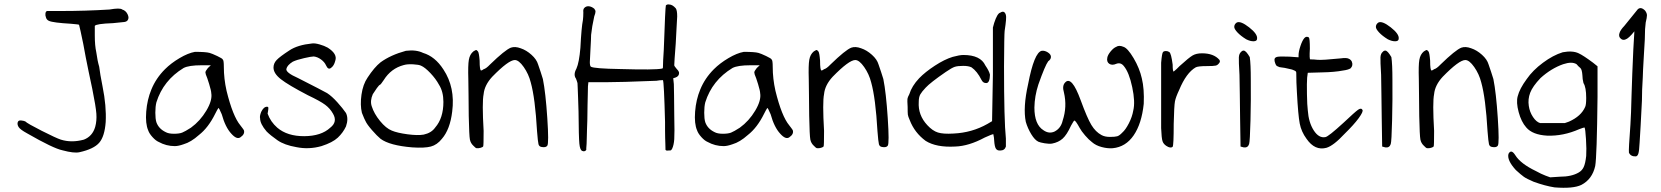

<svg xmlns="http://www.w3.org/2000/svg" viewBox="-20 -687 7744 895"><path d="M490.2 -642.6Q540 -651.4 549.8 -642.6Q566.4 -637.7 574.7 -620.6Q583 -603.5 575.2 -592.8Q570.3 -585.9 559.6 -584.5Q548.8 -583 506.8 -579.1Q427.7 -576.2 421.9 -566.4V-521.5Q421.9 -474.6 428.7 -444.3Q434.6 -401.4 442.4 -376Q446.3 -342.8 458 -284.2Q476.6 -192.4 472.7 -118.2Q467.8 -50.8 442.4 -21.5Q417 7.8 350.6 22.5Q325.2 28.3 271.5 13.7Q228.5 4.9 106.4 -65.4Q74.2 -83 66.9 -94.7Q59.6 -106.4 62.5 -116.7Q65.4 -127 78.6 -125.5Q91.8 -124 97.7 -121.1Q107.4 -111.3 174.8 -77.1Q242.2 -43 263.7 -36.1Q313.5 -20.5 371.1 -36.1Q411.1 -51.8 423.8 -95.7Q431.6 -124 429.2 -157.2Q426.8 -190.4 410.2 -272.5Q404.3 -297.9 393.1 -353.5Q381.8 -409.2 379.9 -418.9Q375 -447.3 368.2 -481.9Q361.3 -516.6 355.5 -542Q349.6 -567.4 348.6 -571.3Q348.6 -573.2 311.5 -576.2Q226.6 -581.1 208 -589.8Q197.3 -594.7 194.3 -605.5Q190.4 -615.2 191.9 -625Q193.4 -634.8 200.2 -635.7H263.7Q377.9 -635.7 490.2 -642.6Z M888.7 -445.3Q939.5 -445.3 957 -440.4Q967.8 -437.5 992.7 -425.8Q1017.6 -414.1 1018.6 -409.2Q1023.4 -406.2 1023.4 -375Q1023.4 -320.3 1036.1 -263.7Q1065.4 -144.5 1100.6 -102.5Q1103.5 -98.6 1109.9 -90.3Q1116.2 -82 1117.2 -79.1Q1122.1 -61.5 1100.6 -46.9Q1084 -35.2 1058.6 -63.5Q1030.3 -93.8 1013.7 -154.3Q1001 -184.6 998 -183.6Q991.2 -172.9 983.4 -157.2Q951.2 -91.8 907.2 -57.6Q870.1 -24.4 835.9 -14.6Q811.5 -5.9 794.9 -5.9Q754.9 -5.9 719.7 -25.4Q706.1 -31.2 690.9 -47.9Q675.8 -64.5 670.9 -79.1Q657.2 -110.4 661.6 -166.5Q666 -222.7 685.5 -269.5Q707 -322.3 749 -364.3Q777.3 -392.6 816.9 -416Q856.4 -439.5 888.7 -445.3ZM949.2 -370.1 962.9 -382.8H919.9Q860.4 -382.8 835.9 -370.1Q741.2 -312.5 709 -210Q704.1 -190.4 704.1 -161.6Q704.1 -132.8 709 -117.2Q719.7 -86.9 752 -71.3Q765.6 -63.5 791 -63.5Q815.4 -63.5 829.1 -68.8Q842.8 -74.2 870.1 -91.8Q913.1 -123 941.9 -171.4Q970.7 -219.7 964.8 -252.9Q964.8 -262.7 955.1 -294.9Q945.3 -327.1 939.5 -339.8L937.5 -349.6Q937.5 -355.5 949.2 -370.1Z M1434.6 -484.4Q1447.3 -486.3 1469.7 -480Q1492.2 -473.6 1507.8 -464.8Q1553.7 -435.5 1543 -404.3Q1537.1 -379.9 1522.5 -370.1Q1509.8 -360.4 1500 -381.8Q1493.2 -397.5 1476.6 -409.7Q1460 -421.9 1442.4 -423.8Q1431.6 -423.8 1397.5 -416Q1363.3 -408.2 1344.7 -399.4Q1318.4 -382.8 1314.9 -365.7Q1311.5 -348.6 1369.1 -323.2Q1484.4 -264.6 1504.9 -252.9Q1527.3 -238.3 1552.7 -210Q1578.1 -181.6 1592.8 -160.2Q1605.5 -133.8 1592.8 -97.7Q1579.1 -68.4 1554.7 -45.4Q1530.3 -22.5 1478.5 -5.9Q1419.9 10.7 1362.3 -1Q1305.7 -10.7 1273.4 -33.2Q1241.2 -55.7 1222.7 -74.2Q1192.4 -109.4 1192.4 -135.7Q1189.5 -144.5 1197.3 -165Q1209 -189.5 1224.6 -189.5Q1230.5 -189.5 1231 -184.1Q1231.4 -178.7 1227.5 -157.2Q1241.2 -119.1 1272.5 -91.8Q1319.3 -51.8 1398.4 -52.2Q1477.5 -52.7 1519.5 -91.8Q1554.7 -119.1 1532.2 -157.2Q1518.6 -181.6 1495.6 -198.7Q1472.7 -215.8 1415 -243.2Q1323.2 -291 1289.1 -317.9Q1254.9 -344.7 1254.9 -372.1Q1254.9 -391.6 1269.5 -407.2Q1284.2 -422.9 1329.1 -452.1Q1367.2 -477.5 1434.6 -484.4Z M1872.1 -450.2Q1919.9 -456.1 1952.1 -440.4Q2007.8 -423.8 2046.9 -363.3Q2102.5 -279.3 2087.9 -167Q2078.1 -84 2040 -40Q2017.6 -11.7 1988.3 -3.9Q1959 3.9 1901.4 0Q1795.9 -8.8 1753.9 -40Q1737.3 -53.7 1713.9 -80.6Q1690.4 -107.4 1683.6 -123Q1679.7 -128.9 1667 -161.1Q1658.2 -197.3 1665 -245.6Q1671.9 -293.9 1693.4 -325.2Q1724.6 -373 1753.9 -396.5Q1800.8 -430.7 1872.1 -450.2ZM1942.4 -380.9Q1932.6 -385.7 1905.8 -387.2Q1878.9 -388.7 1862.3 -383.8Q1802.7 -368.2 1768.6 -313.5Q1753.9 -292 1752 -292Q1748 -292 1736.8 -276.4Q1725.6 -260.7 1717.8 -248Q1704.1 -216.8 1712.9 -191.4Q1723.6 -157.2 1751.5 -123Q1779.3 -88.9 1806.6 -78.1Q1832 -67.4 1879.9 -61Q1927.7 -54.7 1955.1 -59.6Q1991.2 -67.4 2008.8 -92.8Q2046.9 -136.7 2046.9 -211.9Q2046.9 -259.8 2026.4 -292Q2011.7 -319.3 1986.3 -346.2Q1960.9 -373 1942.4 -380.9Z M2361.3 -464.8Q2380.9 -471.7 2407.2 -461.9Q2433.6 -453.1 2457.5 -431.6Q2481.4 -410.2 2488.3 -386.7Q2501 -350.6 2510.7 -318.4Q2523.4 -254.9 2531.2 -136.7Q2539.1 -18.6 2531.2 -7.8Q2524.4 2 2503.9 -2Q2493.2 -3.9 2490.2 -14.6Q2487.3 -25.4 2483.4 -75.2Q2474.6 -229.5 2454.1 -302.7Q2444.3 -341.8 2421.4 -374.5Q2398.4 -407.2 2379.9 -407.2Q2350.6 -407.2 2274.4 -329.1Q2238.3 -290 2234.4 -248Q2226.6 -210.9 2234.4 -77.1Q2234.4 -7.8 2232.4 -4.9Q2230.5 -1 2220.2 2Q2210 4.9 2202.1 3.9Q2197.3 3.9 2186.5 -7.8Q2173.8 -19.5 2170.4 -36.6Q2167 -53.7 2165 -146.5Q2165 -181.6 2164.1 -243.2Q2163.1 -304.7 2163.1 -318.4Q2161.1 -382.8 2165.5 -408.2Q2169.9 -433.6 2186.5 -447.3Q2197.3 -454.1 2199.7 -454.1Q2202.1 -454.1 2208 -447.3Q2212.9 -441.4 2215.8 -404.3Q2215.8 -358.4 2222.7 -358.4Q2226.6 -358.4 2234.4 -364.3Q2246.1 -367.2 2264.6 -386.7Q2334 -454.1 2361.3 -464.8Z M3084 -662.1Q3090.8 -668 3099.6 -666Q3114.3 -666 3129.9 -648.4Q3136.7 -639.6 3136.7 -610.4Q3136.7 -603.5 3133.8 -558.1Q3130.9 -512.7 3129.9 -484.4Q3123 -395.5 3123 -382.8Q3123 -378.9 3134.8 -365.2Q3145.5 -354.5 3145.5 -346.7Q3145.5 -331.1 3127.9 -325.2L3118.2 -322.3L3121.1 -294.9Q3121.1 -293.9 3122.1 -241.7Q3123 -189.5 3123 -151.4Q3125 -65.4 3123 -38.1Q3121.1 -10.7 3113.3 5.9Q3109.4 12.7 3107.4 13.7Q3105.5 14.6 3094.7 14.6Q3085 16.6 3082 10.7Q3082 9.8 3082 2.9Q3082 -3.9 3081.5 -16.6Q3081.1 -29.3 3080.6 -44.4Q3080.1 -59.6 3080.1 -79.1Q3080.1 -98.6 3080.1 -118.2Q3075.2 -304.7 3070.3 -313.5Q3056.6 -313.5 3040 -310.5Q2872.1 -303.7 2800.8 -303.7H2722.7L2720.7 -284.2Q2720.7 -281.2 2720.2 -257.3Q2719.7 -233.4 2718.8 -196.8Q2717.8 -160.2 2717.8 -127Q2716.8 -105.5 2716.3 -83.5Q2715.8 -61.5 2715.3 -45.4Q2714.8 -29.3 2714.4 -16.1Q2713.9 -2.9 2712.9 3.9V11.7Q2706.1 21.5 2694.3 16.6Q2683.6 12.7 2680.7 -17.1Q2677.7 -46.9 2676.8 -167Q2675.8 -197.3 2674.8 -229Q2673.8 -260.7 2672.9 -279.3Q2671.9 -297.9 2671.9 -299.8Q2671.9 -301.8 2668.9 -309.6Q2666 -317.4 2665 -320.3Q2651.4 -338.9 2667 -367.2Q2679.7 -395.5 2685.5 -463.9Q2690.4 -560.5 2697.3 -593.8Q2699.2 -609.4 2699.2 -629.9Q2697.3 -643.6 2704.1 -650.4Q2712.9 -659.2 2725.6 -657.7Q2738.3 -656.2 2750 -646.5Q2755.9 -639.6 2755.9 -632.8Q2755.9 -626 2750 -610.4Q2739.3 -562.5 2735.4 -524.4Q2735.4 -506.8 2732.4 -456.5Q2729.5 -406.2 2729.5 -397.5Q2729.5 -379.9 2734.4 -376Q2750 -367.2 2870.1 -365.2Q3033.2 -360.4 3065.4 -367.2Q3070.3 -367.2 3070.3 -374Q3070.3 -398.4 3074.2 -455.1Q3081.1 -655.3 3084 -662.1Z M3447.3 -445.3Q3498 -445.3 3515.6 -440.4Q3526.4 -437.5 3551.3 -425.8Q3576.2 -414.1 3577.1 -409.2Q3582 -406.2 3582 -375Q3582 -320.3 3594.7 -263.7Q3624 -144.5 3659.2 -102.5Q3662.1 -98.6 3668.5 -90.3Q3674.8 -82 3675.8 -79.1Q3680.7 -61.5 3659.2 -46.9Q3642.6 -35.2 3617.2 -63.5Q3588.9 -93.8 3572.3 -154.3Q3559.6 -184.6 3556.6 -183.6Q3549.8 -172.9 3542 -157.2Q3509.8 -91.8 3465.8 -57.6Q3428.7 -24.4 3394.5 -14.6Q3370.1 -5.9 3353.5 -5.9Q3313.5 -5.9 3278.3 -25.4Q3264.6 -31.2 3249.5 -47.9Q3234.4 -64.5 3229.5 -79.1Q3215.8 -110.4 3220.2 -166.5Q3224.6 -222.7 3244.1 -269.5Q3265.6 -322.3 3307.6 -364.3Q3335.9 -392.6 3375.5 -416Q3415 -439.5 3447.3 -445.3ZM3507.8 -370.1 3521.5 -382.8H3478.5Q3418.9 -382.8 3394.5 -370.1Q3299.8 -312.5 3267.6 -210Q3262.7 -190.4 3262.7 -161.6Q3262.7 -132.8 3267.6 -117.2Q3278.3 -86.9 3310.5 -71.3Q3324.2 -63.5 3349.6 -63.5Q3374 -63.5 3387.7 -68.8Q3401.4 -74.2 3428.7 -91.8Q3471.7 -123 3500.5 -171.4Q3529.3 -219.7 3523.4 -252.9Q3523.4 -262.7 3513.7 -294.9Q3503.9 -327.1 3498 -339.8L3496.1 -349.6Q3496.1 -355.5 3507.8 -370.1Z M3948.2 -464.8Q3967.8 -471.7 3994.1 -461.9Q4020.5 -453.1 4044.4 -431.6Q4068.4 -410.2 4075.2 -386.7Q4087.9 -350.6 4097.7 -318.4Q4110.4 -254.9 4118.2 -136.7Q4126 -18.6 4118.2 -7.8Q4111.3 2 4090.8 -2Q4080.1 -3.9 4077.1 -14.6Q4074.2 -25.4 4070.3 -75.2Q4061.5 -229.5 4041 -302.7Q4031.2 -341.8 4008.3 -374.5Q3985.4 -407.2 3966.8 -407.2Q3937.5 -407.2 3861.3 -329.1Q3825.2 -290 3821.3 -248Q3813.5 -210.9 3821.3 -77.1Q3821.3 -7.8 3819.3 -4.9Q3817.4 -1 3807.1 2Q3796.9 4.9 3789.1 3.9Q3784.2 3.9 3773.4 -7.8Q3760.7 -19.5 3757.3 -36.6Q3753.9 -53.7 3752 -146.5Q3752 -181.6 3751 -243.2Q3750 -304.7 3750 -318.4Q3748 -382.8 3752.4 -408.2Q3756.8 -433.6 3773.4 -447.3Q3784.2 -454.1 3786.6 -454.1Q3789.1 -454.1 3794.9 -447.3Q3799.8 -441.4 3802.7 -404.3Q3802.7 -358.4 3809.6 -358.4Q3813.5 -358.4 3821.3 -364.3Q3833 -367.2 3851.6 -386.7Q3920.9 -454.1 3948.2 -464.8Z M4642.6 -627.9Q4662.1 -640.6 4668.9 -617.2Q4672.9 -606.4 4663.1 -543Q4661.1 -528.3 4660.2 -377.9Q4660.2 -125 4668.9 -41V-3.9Q4663.1 14.6 4642.6 14.6Q4628.9 15.6 4622.6 6.3Q4616.2 -2.9 4614.3 -32.2Q4614.3 -38.1 4613.3 -44.9Q4612.3 -51.8 4611.3 -56.2Q4610.4 -60.5 4610.4 -61.5Q4604.5 -61.5 4570.3 -45.9Q4496.1 -5.9 4432.6 -3.9Q4344.7 1 4294.9 -30.3Q4243.2 -68.4 4220.7 -127Q4212.9 -144.5 4211.9 -152.8Q4210.9 -161.1 4210.9 -188.5Q4209 -218.8 4210 -226.1Q4210.9 -233.4 4218.8 -248Q4230.5 -286.1 4264.6 -322.3Q4293 -351.6 4337.9 -380.9Q4382.8 -410.2 4420.9 -421.9Q4453.1 -430.7 4470.7 -430.7Q4550.8 -430.7 4573.2 -381.8Q4590.8 -356.4 4594.7 -338.9Q4593.8 -300.8 4578.1 -299.8Q4562.5 -298.8 4554.7 -315.4Q4535.2 -354.5 4508.8 -373Q4495.1 -379.9 4469.7 -379.9Q4444.3 -379.9 4430.7 -375.5Q4417 -371.1 4388.7 -351.6Q4316.4 -301.8 4294.9 -278.3Q4277.3 -259.8 4270 -247.1Q4262.7 -234.4 4262.7 -211.9Q4258.8 -150.4 4302.7 -103.5Q4327.1 -77.1 4352.1 -69.3Q4377 -61.5 4424.8 -64.5Q4510.7 -68.4 4583 -109.4L4604.5 -122.1L4608.4 -340.8V-558.6L4614.3 -580.1Q4628.9 -625 4642.6 -627.9Z M5183.6 -468.8Q5196.3 -477.5 5216.8 -468.8Q5236.3 -462.9 5264.2 -416Q5292 -369.1 5302.7 -321.3Q5314.5 -272.5 5311.5 -203.1Q5301.8 -110.4 5264.6 -56.2Q5227.5 -2 5167 3.9Q5143.6 5.9 5115.7 -1.5Q5087.9 -8.8 5070.3 -24.4Q5055.7 -35.2 5038.1 -55.7Q5020.5 -76.2 5012.7 -90.8Q4994.1 -125 4988.3 -125Q4985.4 -125 4972.7 -101.6Q4953.1 -58.6 4933.6 -41Q4914.1 -23.4 4883.8 -17.6Q4871.1 -15.6 4850.1 -19Q4829.1 -22.5 4820.3 -26.4Q4803.7 -34.2 4787.1 -61.5Q4770.5 -88.9 4761.7 -119.1Q4748 -185.5 4772.5 -294.9Q4800.8 -442.4 4835.9 -450.2Q4849.6 -452.1 4864.3 -442.9Q4878.9 -433.6 4878.9 -421.9Q4878.9 -410.2 4866.2 -401.4Q4851.6 -381.8 4820.3 -293Q4802.7 -239.3 4801.8 -185.5Q4801.8 -106.4 4843.8 -80.1Q4870.1 -61.5 4896.5 -74.2Q4925.8 -89.8 4933.6 -125Q4955.1 -189.5 4939.5 -255.9Q4929.7 -288.1 4946.3 -303.7Q4960.9 -318.4 4978.5 -298.3Q4996.1 -278.3 5017.6 -219.7Q5047.9 -136.7 5067.4 -104.5Q5086.9 -72.3 5114.3 -57.6Q5129.9 -48.8 5153.8 -48.8Q5177.7 -48.8 5188 -51.8Q5198.2 -54.7 5211.9 -69.3Q5226.6 -82 5242.2 -112.3Q5257.8 -142.6 5262.7 -171.9Q5272.5 -211.9 5257.8 -280.8Q5243.2 -349.6 5218.8 -378.9Q5204.1 -397.5 5183.6 -389.6Q5164.1 -380.9 5150.9 -389.6Q5137.7 -398.4 5141.6 -418Q5143.6 -430.7 5157.2 -447.3Q5170.9 -463.9 5183.6 -468.8Z M5401.4 -444.3Q5405.3 -449.2 5414.6 -449.2Q5423.8 -449.2 5430.7 -444.3Q5439.5 -438.5 5446.3 -385.7Q5446.3 -353.5 5451.2 -353.5Q5464.8 -364.3 5478.5 -378.9Q5522.5 -418.9 5539.6 -428.7Q5556.6 -438.5 5583 -438.5Q5637.7 -438.5 5664.1 -408.2Q5668.9 -400.4 5664.1 -394.5Q5657.2 -383.8 5647.5 -381.3Q5637.7 -378.9 5605.5 -378.9Q5564.5 -378.9 5553.7 -373Q5509.8 -347.7 5476.6 -267.6Q5460.9 -234.4 5457 -214.4Q5453.1 -194.3 5451.2 -109.4Q5451.2 -9.8 5446.3 -2.9Q5436.5 5.9 5417 -6.8Q5403.3 -15.6 5398.9 -29.3Q5394.5 -43 5392.6 -89.8V-394.5Q5396.5 -440.4 5401.4 -444.3Z M5745.1 -582Q5762.7 -590.8 5802.7 -559.6Q5842.8 -528.3 5839.8 -506.8Q5839.8 -495.1 5824.2 -494.6Q5808.6 -494.1 5789.1 -503.9Q5763.7 -519.5 5748.5 -535.6Q5733.4 -551.8 5733.4 -561.5Q5733.4 -574.2 5745.1 -582ZM5765.6 -445.3Q5770.5 -451.2 5777.3 -451.2Q5788.1 -451.2 5805.7 -420.9Q5810.5 -389.6 5810.5 -314.5Q5811.5 -224.6 5809.1 -126Q5806.6 -27.3 5802.7 -15.6Q5796.9 2.9 5777.3 0L5762.7 -3.9L5760.7 -133.8Q5760.7 -172.9 5759.3 -247.6Q5757.8 -322.3 5757.8 -337.9Q5753.9 -402.3 5754.9 -419.9Q5755.9 -437.5 5765.6 -445.3Z M6060.5 -509.8Q6069.3 -519.5 6081.1 -512.7Q6085.9 -507.8 6085.9 -460Q6083 -410.2 6087.9 -410.2Q6105.5 -410.2 6121.1 -408.2Q6144.5 -406.2 6230.5 -415Q6256.8 -418.9 6267.6 -413.1Q6276.4 -409.2 6281.2 -400.4Q6289.1 -381.8 6275.4 -368.2Q6263.7 -361.3 6241.2 -358.4Q6201.2 -350.6 6142.6 -349.6L6076.2 -347.7L6073.2 -325.2Q6071.3 -300.8 6072.3 -248Q6073.2 -195.3 6076.2 -172.9Q6080.1 -116.2 6104 -79.1Q6127.9 -42 6158.2 -47.9Q6171.9 -49.8 6243.2 -115.2Q6295.9 -165 6310.5 -175.3Q6325.2 -185.5 6331.1 -174.8Q6335.9 -167 6313.5 -136.2Q6291 -105.5 6248 -63.5Q6196.3 -7.8 6163.1 2Q6109.4 16.6 6070.3 -40Q6045.9 -73.2 6038.6 -111.3Q6031.2 -149.4 6025.4 -257.8Q6022.5 -302.7 6022.5 -347.7Q6022.5 -352.5 6019.5 -355Q6016.6 -357.4 6006.8 -361.3Q6002.9 -362.3 6001 -363.3Q5960.9 -373 5951.2 -373Q5944.3 -373 5935.5 -377.9Q5929.7 -378.9 5925.3 -389.6Q5920.9 -400.4 5920.9 -408.2Q5920.9 -418.9 5933.1 -421.9Q5945.3 -424.8 5991.2 -422.9L6033.2 -419.9V-429.7Q6033.2 -446.3 6042 -472.7Q6050.8 -499 6060.5 -509.8Z M6405.3 -582Q6422.9 -590.8 6462.9 -559.6Q6502.9 -528.3 6500 -506.8Q6500 -495.1 6484.4 -494.6Q6468.8 -494.1 6449.2 -503.9Q6423.8 -519.5 6408.7 -535.6Q6393.6 -551.8 6393.6 -561.5Q6393.6 -574.2 6405.3 -582ZM6425.8 -445.3Q6430.7 -451.2 6437.5 -451.2Q6448.2 -451.2 6465.8 -420.9Q6470.7 -389.6 6470.7 -314.5Q6471.7 -224.6 6469.2 -126Q6466.8 -27.3 6462.9 -15.6Q6457 2.9 6437.5 0L6422.9 -3.9L6420.9 -133.8Q6420.9 -172.9 6419.4 -247.6Q6418 -322.3 6418 -337.9Q6414.1 -402.3 6415 -419.9Q6416 -437.5 6425.8 -445.3Z M6792 -464.8Q6811.5 -471.7 6837.9 -461.9Q6864.3 -453.1 6888.2 -431.6Q6912.1 -410.2 6918.9 -386.7Q6931.6 -350.6 6941.4 -318.4Q6954.1 -254.9 6961.9 -136.7Q6969.7 -18.6 6961.9 -7.8Q6955.1 2 6934.6 -2Q6923.8 -3.9 6920.9 -14.6Q6918 -25.4 6914.1 -75.2Q6905.3 -229.5 6884.8 -302.7Q6875 -341.8 6852.1 -374.5Q6829.1 -407.2 6810.5 -407.2Q6781.2 -407.2 6705.1 -329.1Q6668.9 -290 6665 -248Q6657.2 -210.9 6665 -77.1Q6665 -7.8 6663.1 -4.9Q6661.1 -1 6650.9 2Q6640.6 4.9 6632.8 3.9Q6627.9 3.9 6617.2 -7.8Q6604.5 -19.5 6601.1 -36.6Q6597.7 -53.7 6595.7 -146.5Q6595.7 -181.6 6594.7 -243.2Q6593.8 -304.7 6593.8 -318.4Q6591.8 -382.8 6596.2 -408.2Q6600.6 -433.6 6617.2 -447.3Q6627.9 -454.1 6630.4 -454.1Q6632.8 -454.1 6638.7 -447.3Q6643.6 -441.4 6646.5 -404.3Q6646.5 -358.4 6653.3 -358.4Q6657.2 -358.4 6665 -364.3Q6676.8 -367.2 6695.3 -386.7Q6764.6 -454.1 6792 -464.8Z M7264.6 -443.4Q7310.5 -452.1 7338.9 -438.5Q7360.4 -428.7 7406.2 -394.5L7426.8 -377.9V-235.4Q7423.8 43.9 7416 86.9Q7402.3 148.4 7351.6 174.8Q7313.5 193.4 7226.6 186.5Q7182.6 179.7 7128.9 160.2Q7096.7 146.5 7083.5 137.2Q7070.3 127.9 7045.9 105.5Q7003.9 59.6 7011.7 30.3Q7024.4 5.9 7043.9 37.1Q7068.4 76.2 7139.6 110.4Q7164.1 124 7184.6 131.8L7206.1 139.6L7251 136.7Q7305.7 136.7 7338.9 117.2Q7354.5 108.4 7362.3 91.8Q7370.1 75.2 7374 40Q7376 9.8 7373 -38.6Q7370.1 -86.9 7366.2 -92.8Q7362.3 -92.8 7341.8 -85Q7266.6 -51.8 7191.4 -54.7Q7124 -58.6 7094.7 -92.8Q7071.3 -119.1 7059.1 -164.6Q7046.9 -210 7054.7 -238.3Q7063.5 -273.4 7096.7 -318.4Q7125 -359.4 7172.4 -394.5Q7219.7 -429.7 7264.6 -443.4ZM7329.1 -387.7Q7307.6 -401.4 7266.6 -387.7Q7210.9 -368.2 7161.1 -323.2Q7124 -284.2 7112.8 -254.4Q7101.6 -224.6 7106.4 -193.4Q7110.4 -165 7126 -141.6Q7141.6 -118.2 7159.2 -113.3H7221.7H7274.4L7293.9 -120.1Q7350.6 -145.5 7369.1 -188.5Q7374 -198.2 7374 -230.5Q7374 -280.3 7361.3 -299.8Q7356.4 -319.3 7356.4 -335Q7354.5 -363.3 7346.7 -370.1Q7343.8 -372.1 7337.4 -378.4Q7331.1 -384.8 7329.1 -387.7Z M7529.3 -533.2Q7533.2 -546.9 7551.8 -566.4L7585 -607.4L7614.3 -643.6Q7628.9 -657.2 7648.4 -637.7Q7657.2 -626 7657.2 -615.7Q7657.2 -605.5 7651.4 -582L7648.4 -550.8Q7648.4 -509.8 7643.6 -442.4Q7637.7 -344.7 7637.7 -325.2Q7633.8 -266.6 7633.8 -217.8Q7627 -81.1 7623 -22.5Q7621.1 16.6 7617.2 28.8Q7613.3 41 7605.5 42Q7581.1 43 7573.2 24.4Q7571.3 11.7 7580.1 -105.5Q7582 -133.8 7583 -163.1Q7584 -192.4 7585.4 -244.1Q7586.9 -295.9 7588.9 -345.7Q7593.8 -473.6 7598.6 -541Q7571.3 -506.8 7556.6 -502.9Q7544.9 -498 7535.2 -506.8Q7523.4 -516.6 7529.3 -533.2Z"/></svg>

Font: JasonHandwriting1
Style: Regular
Weight: 400
Version: Version 1.48.20